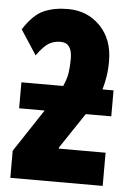

<svg xmlns="http://www.w3.org/2000/svg" viewBox="-54 -805 594 847"><g transform="rotate(5 243.0 -382.0)"><path d="M17 -657 88 -548Q120 -592 142.5 -604.5Q165 -617 193 -617Q244 -617 244 -547Q244 -513 240 -485Q236 -457 221 -424H36V-309H149L24 -120V0H433V-147H226V-152L331 -309H444V-424H395Q403 -451 408 -482Q413 -513 413 -550Q413 -647 356 -705.5Q299 -764 213 -764Q152 -764 106 -744Q60 -724 17 -657Z"/></g></svg>

Font: Noto Sans Display Condensed Black
Style: Regular
Weight: 900
Width: 3
Designer: Monotype Design team
Foundry: Monotype Imaging Inc.
Version: 1.000